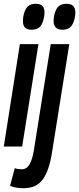

<svg xmlns="http://www.w3.org/2000/svg" viewBox="-31 -774 418 1014"><path d="M158 -754Q205 -754 204 -708Q203 -671 188.5 -644Q174 -617 135 -617Q89 -617 90 -664Q91 -701 106 -727.5Q121 -754 158 -754ZM-11 0 74 -541H172L86 0ZM321 -754Q367 -754 367 -708Q366 -671 351 -644Q336 -617 299 -617Q252 -617 252 -664Q253 -701 268 -727.5Q283 -754 321 -754ZM335 -541 244 29Q229 127 195 173.5Q161 220 93 220Q77 220 58.5 217.5Q40 215 22 208L47 114Q58 118 66 119Q74 120 83 120Q110 120 124.5 95Q139 70 147 25L237 -541Z"/></svg>

Font: Georama ExtraCondensed SemiBold
Style: Italic
Weight: 600
Width: 2
Italic angle: -9°
Designer: Jean-Baptiste Levee
Foundry: Production Type
Version: Version 1.000